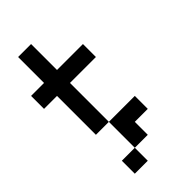

<svg xmlns="http://www.w3.org/2000/svg" viewBox="-273 -873 1047 1047"><g transform="rotate(-45 250.0 -350.0)"><path d="M0 -500V-600H100V-800H200V-600H400V-500H200V-200H100V-500ZM100 100V0H200V100ZM200 -200H400V-100H300V0H200Z"/></g></svg>

Font: GalmuriMono9 Regular
Style: Regular
Weight: 400
Designer: Lee Minseo (quiple)
Version: Version 2.399;hotconv 1.1.1;makeotfexe 2.6.0 DEVELOPMENT